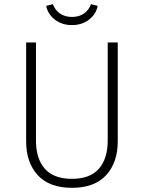

<svg xmlns="http://www.w3.org/2000/svg" viewBox="-20 -887 688 918"><path d="M543 -211Q543 -110 487.5 -49.5Q432 11 324 11Q216 11 160.5 -49.5Q105 -110 105 -211V-684H152V-215Q152 -128 194.5 -80Q237 -32 324 -32Q411 -32 453 -80.5Q495 -129 495 -215V-684H543ZM201 -859 233 -867Q243 -839 266.5 -822.5Q290 -806 324 -806Q358 -806 381.5 -822.5Q405 -839 415 -867L447 -859Q440 -820 406 -793.5Q372 -767 324 -767Q276 -767 242 -793.5Q208 -820 201 -859Z"/></svg>

Font: FiraGO ExtraLight
Style: Regular
Weight: 200
Designer: bBox Type
Foundry: bBox Type GmbH
Version: Version 1.001